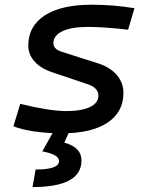

<svg xmlns="http://www.w3.org/2000/svg" viewBox="-20 -547 626 802"><path d="M239.7 9.8Q176.3 9.8 123 2Q69.8 -5.9 36.1 -19.5L64.5 -113.3Q121.1 -99.1 171.1 -91.1Q221.2 -83 256.3 -83Q320.3 -83 355.7 -99.9Q391.1 -116.7 391.1 -147.5Q391.1 -180.7 344.7 -195.8L198.2 -245.1Q149.9 -261.2 124 -290.5Q98.1 -319.8 98.1 -356.4Q98.1 -438 167.2 -482.7Q236.3 -527.3 362.8 -527.3Q455.1 -527.3 541.5 -512.7L515.1 -422.9Q469.2 -428.2 425.5 -431.4Q381.8 -434.6 348.1 -434.6Q278.8 -434.6 241 -416.7Q203.1 -398.9 203.1 -366.2Q203.1 -341.3 239.7 -330.1L388.7 -282.7Q440.4 -266.1 468 -233.6Q495.6 -201.2 495.6 -159.2Q495.6 -78.6 428.7 -34.4Q361.8 9.8 239.7 9.8ZM115.7 234.4 128.9 161.1Q226.6 161.1 226.6 125.5Q226.6 98.1 156.7 85.4L217.8 -23.9L270 1L248.5 48.8Q320.3 67.9 320.3 123.5Q320.3 234.4 115.7 234.4Z"/></svg>

Font: CaskaydiaCove NFP
Style: Italic
Weight: 400
Italic angle: -10°
Designer: Aaron Bell
Foundry: Saja Typeworks
Version: Version 2111.001; VTT 6.35;Nerd Fonts 3.1.1